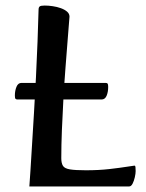

<svg xmlns="http://www.w3.org/2000/svg" viewBox="-20 -672 528 692"><path d="M85.8 0Q87.2 -15.3 89.5 -53.4Q91.9 -91.5 95.2 -145.9Q98.6 -200.2 102.4 -263.7Q106.3 -327.1 109.6 -393.2Q113 -459.4 115.3 -522.2Q117.6 -585.1 119 -636.7Q119 -645.3 122.9 -648.6Q126.7 -652 141.1 -652Q154.7 -652 170 -649.7Q185.4 -647.5 199.1 -642.6Q212.8 -637.7 221.7 -630.1Q230.5 -622.5 230.5 -611.8Q230.5 -609.9 228.3 -584.5Q226.1 -559.1 223 -517.3Q219.8 -475.5 215.7 -423.6Q211.7 -371.7 208.5 -315.1Q205.3 -258.4 203.1 -203.5Q200.9 -148.5 200.9 -101.8Q200.9 -84 206.9 -74.3Q212.9 -64.6 232.3 -61.5Q251.6 -58.3 289.6 -58.3Q335.7 -58.3 374.5 -62.7Q413.3 -67.2 437.7 -71.1Q462.1 -75 464.4 -75Q467.6 -75 468.2 -70.4Q468.9 -65.8 468.9 -55.4Q468.9 -46.4 465.9 -33.1Q462.9 -19.9 457.8 -9.9Q452.7 0 445.3 0ZM43.1 -313.4Q38.2 -313.4 35.9 -315.8Q33.6 -318.2 33.6 -327.6Q33.6 -344.9 39.4 -359.1Q45.1 -373.2 57.5 -373.2H360.4Q365.6 -373.2 367.8 -370.8Q369.9 -368.3 369.9 -358.9Q369.9 -340.2 364.2 -326.8Q358.4 -313.4 346 -313.4Z"/></svg>

Font: Briem Hand Thin
Style: Regular
Weight: 100
Designer: Gunnlaugur SE Briem, Eben Sorkin
Foundry: Sorkin Type Co.
Version: Version 1.003